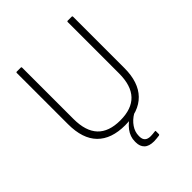

<svg xmlns="http://www.w3.org/2000/svg" viewBox="-235 -787 1117 1117"><g transform="rotate(-45 323.5 -229.0)"><path d="M323 12Q210 12 151 -48Q92 -108 92 -228V-649Q92 -655 98 -655H130Q136 -655 136 -649V-227Q136 -127 182.5 -77.5Q229 -28 323 -28Q417 -28 464 -77.5Q511 -127 511 -227V-649Q511 -655 516 -655H549Q555 -655 555 -649V-227Q555 -110 495.5 -49Q436 12 323 12ZM376 197Q335 197 315.5 178Q296 159 296 126V118Q296 79 321.5 45Q347 11 393 -14L409 -7V0Q375 20 355 49.5Q335 79 335 111V117Q335 162 383 162Q392 162 401 161Q410 160 419 159Q425 158 425 162V187Q425 189 424 190.5Q423 192 420 193Q410 194 398.5 195.5Q387 197 376 197Z"/></g></svg>

Font: Sofia Sans ExtraLight
Style: Regular
Weight: 250
Version: Version 4.100-B